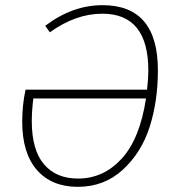

<svg xmlns="http://www.w3.org/2000/svg" viewBox="-20 -713 686 743"><path d="M377 -693Q591 -693 591 -441Q591 -321 559 -221.5Q527 -122 455 -56Q383 10 281 10Q180 10 123 -55Q66 -120 66 -242Q66 -308 79 -366H549Q554 -409 554 -440Q554 -660 376 -660Q273 -660 173 -588L155 -613Q260 -693 377 -693ZM282 -22Q380 -22 450.5 -98.5Q521 -175 545 -332H109Q103 -284 103 -244Q103 -133 150 -77.5Q197 -22 282 -22Z"/></svg>

Font: Fira Sans UltraLight
Style: Italic
Weight: 200
Italic angle: -8°
Designer: Carrois Corporate & Edenspiekermann AG
Foundry: Carrois Corporate GbR & Edenspiekermann AG
Version: Version 4.203;PS 004.203;hotconv 1.0.88;makeotf.lib2.5.64775